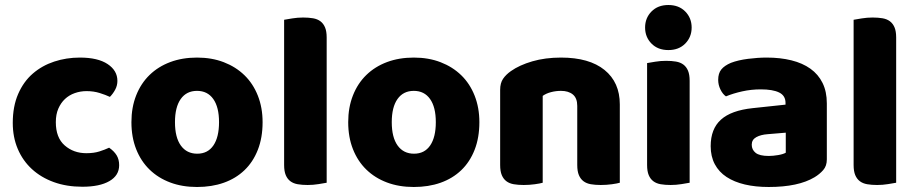

<svg xmlns="http://www.w3.org/2000/svg" viewBox="-20 -731 3655 767"><path d="M326 -367Q301 -367 278.5 -359Q256 -351 239.5 -335.5Q223 -320 213 -297Q203 -274 203 -243Q203 -181 238.5 -150Q274 -119 325 -119Q355 -119 377 -126Q399 -133 416 -141Q436 -127 446 -110.5Q456 -94 456 -71Q456 -30 417 -7.5Q378 15 309 15Q246 15 195 -3.5Q144 -22 107.5 -55.5Q71 -89 51 -136Q31 -183 31 -240Q31 -306 52.5 -355.5Q74 -405 111 -437Q148 -469 196.5 -485Q245 -501 299 -501Q371 -501 410 -475Q449 -449 449 -408Q449 -389 440 -372.5Q431 -356 419 -344Q402 -352 378 -359.5Q354 -367 326 -367Z M1029 -243Q1029 -181 1010 -132.5Q991 -84 956.5 -51Q922 -18 874 -1Q826 16 767 16Q708 16 660 -2Q612 -20 577.5 -53.5Q543 -87 524 -135Q505 -183 505 -243Q505 -302 524 -350Q543 -398 577.5 -431.5Q612 -465 660 -483Q708 -501 767 -501Q826 -501 874 -482.5Q922 -464 956.5 -430.5Q991 -397 1010 -349Q1029 -301 1029 -243ZM679 -243Q679 -182 702.5 -149.5Q726 -117 768 -117Q810 -117 832.5 -150Q855 -183 855 -243Q855 -303 832 -335.5Q809 -368 767 -368Q725 -368 702 -335.5Q679 -303 679 -243Z M1285 -1Q1274 1 1252.5 4.5Q1231 8 1209 8Q1187 8 1169.5 5Q1152 2 1140 -7Q1128 -16 1121.5 -31.5Q1115 -47 1115 -72V-652Q1126 -654 1147.5 -657.5Q1169 -661 1191 -661Q1213 -661 1230.5 -658Q1248 -655 1260 -646Q1272 -637 1278.5 -621.5Q1285 -606 1285 -581Z M1895 -243Q1895 -181 1876 -132.5Q1857 -84 1822.5 -51Q1788 -18 1740 -1Q1692 16 1633 16Q1574 16 1526 -2Q1478 -20 1443.5 -53.5Q1409 -87 1390 -135Q1371 -183 1371 -243Q1371 -302 1390 -350Q1409 -398 1443.5 -431.5Q1478 -465 1526 -483Q1574 -501 1633 -501Q1692 -501 1740 -482.5Q1788 -464 1822.5 -430.5Q1857 -397 1876 -349Q1895 -301 1895 -243ZM1545 -243Q1545 -182 1568.5 -149.5Q1592 -117 1634 -117Q1676 -117 1698.5 -150Q1721 -183 1721 -243Q1721 -303 1698 -335.5Q1675 -368 1633 -368Q1591 -368 1568 -335.5Q1545 -303 1545 -243Z M2286 -308Q2286 -339 2268.5 -353.5Q2251 -368 2221 -368Q2201 -368 2181.5 -363Q2162 -358 2148 -348V-1Q2138 2 2116.5 5Q2095 8 2072 8Q2050 8 2032.5 5Q2015 2 2003 -7Q1991 -16 1984.5 -31.5Q1978 -47 1978 -72V-372Q1978 -399 1989.5 -416Q2001 -433 2021 -447Q2055 -471 2106.5 -486Q2158 -501 2221 -501Q2334 -501 2395 -451.5Q2456 -402 2456 -314V-1Q2446 2 2424.5 5Q2403 8 2380 8Q2358 8 2340.5 5Q2323 2 2311 -7Q2299 -16 2292.5 -31.5Q2286 -47 2286 -72Z M2557 -621Q2557 -659 2582.5 -685Q2608 -711 2650 -711Q2692 -711 2717.5 -685Q2743 -659 2743 -621Q2743 -583 2717.5 -557Q2692 -531 2650 -531Q2608 -531 2582.5 -557Q2557 -583 2557 -621ZM2735 -1Q2724 1 2702.5 4.5Q2681 8 2659 8Q2637 8 2619.5 5Q2602 2 2590 -7Q2578 -16 2571.5 -31.5Q2565 -47 2565 -72V-479Q2576 -481 2597.5 -484.5Q2619 -488 2641 -488Q2663 -488 2680.5 -485Q2698 -482 2710 -473Q2722 -464 2728.5 -448.5Q2735 -433 2735 -408Z M3051 -108Q3068 -108 3088.5 -111.5Q3109 -115 3119 -121V-201L3047 -195Q3019 -193 3001 -183Q2983 -173 2983 -153Q2983 -133 2998.5 -120.5Q3014 -108 3051 -108ZM3043 -501Q3097 -501 3141.5 -490Q3186 -479 3217.5 -456.5Q3249 -434 3266 -399.5Q3283 -365 3283 -318V-94Q3283 -68 3268.5 -51.5Q3254 -35 3234 -23Q3169 16 3051 16Q2998 16 2955.5 6Q2913 -4 2882.5 -24Q2852 -44 2835.5 -75Q2819 -106 2819 -147Q2819 -216 2860 -253Q2901 -290 2987 -299L3118 -313V-320Q3118 -349 3092.5 -361.5Q3067 -374 3019 -374Q2981 -374 2945 -366Q2909 -358 2880 -346Q2867 -355 2858 -373.5Q2849 -392 2849 -412Q2849 -438 2861.5 -453.5Q2874 -469 2900 -480Q2929 -491 2968.5 -496Q3008 -501 3043 -501Z M3560 -1Q3549 1 3527.5 4.5Q3506 8 3484 8Q3462 8 3444.5 5Q3427 2 3415 -7Q3403 -16 3396.5 -31.5Q3390 -47 3390 -72V-652Q3401 -654 3422.5 -657.5Q3444 -661 3466 -661Q3488 -661 3505.5 -658Q3523 -655 3535 -646Q3547 -637 3553.5 -621.5Q3560 -606 3560 -581Z"/></svg>

Font: Baloo Bhaina
Style: Regular
Weight: 400
Designer: Manish Minz, Shuchita Grover and Ek Type
Foundry: Ek Type
Version: Version 1.443;PS 1.000;hotconv 16.6.51;makeotf.lib2.5.65220;